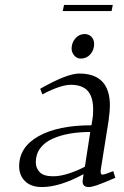

<svg xmlns="http://www.w3.org/2000/svg" viewBox="-20 -756 504 783"><path d="M58.1 -78.1Q58.1 -156.2 137.5 -200.7Q216.8 -245.1 353 -245.1L356.9 -269Q359.9 -283.7 359.9 -309.1Q359.9 -361.3 337.4 -385.7Q314.9 -410.2 269 -410.2Q227.1 -410.2 152.8 -371.1L144 -394Q252.9 -456.1 303.2 -456.1Q428.2 -456.1 428.2 -325.2Q428.2 -304.7 422.9 -264.2L391.1 -64.9Q388.2 -43.9 397.9 -43.9Q407.2 -43.9 441.9 -58.1L450.2 -30.8Q397.5 -8.3 375.7 -0.7Q354 6.8 341.8 6.8Q316.9 6.8 316.9 -16.1Q316.9 -19.5 318.8 -33.2L320.8 -45.9Q224.1 6.8 150.9 6.8Q106.9 6.8 82.5 -16.8Q58.1 -40.5 58.1 -78.1ZM126 -94.2Q126 -70.3 142.1 -53.7Q158.2 -37.1 196.8 -37.1Q227.5 -37.1 263.9 -49.6Q300.3 -62 326.2 -76.2L348.1 -217.8Q302.2 -217.8 263.7 -210.9Q225.1 -204.1 193.6 -189.9Q162.1 -175.8 144 -151.4Q126 -127 126 -94.2ZM235.8 -710.9 241.2 -735.8H439.9L435.1 -710.9ZM272 -558.1Q272 -581.5 287.4 -599.4Q302.7 -617.2 325.2 -617.2Q341.3 -617.2 352.5 -606.2Q363.8 -595.2 363.8 -576.2Q363.8 -551.8 348.4 -534.4Q333 -517.1 309.1 -517.1Q293.5 -517.1 282.7 -529.8Q272 -542.5 272 -558.1Z"/></svg>

Font: Dehuti Alt
Style: Italic
Weight: 400
Version: Version 1.2